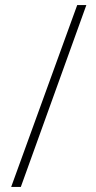

<svg xmlns="http://www.w3.org/2000/svg" viewBox="-20 -735 377 756"><path d="M320 -715H284L24 1H62Z"/></svg>

Font: Noto Sans Lao UI ExtCond ExtLt
Style: Regular
Weight: 200
Width: 2
Designer: Monotype Design Team
Foundry: Monotype Imaging Inc.
Version: Version 2.000